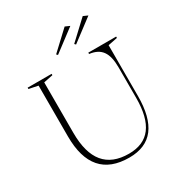

<svg xmlns="http://www.w3.org/2000/svg" viewBox="-214 -1080 1167 1242"><g transform="rotate(-30 369.5 -459.0)"><path d="M391 13Q252 13 183 -66.5Q114 -146 114 -304V-684L46 -698V-708H225V-698L156 -684V-307Q156 -158 217 -84Q278 -10 401 -10Q512 -10 566.5 -82Q621 -154 621 -300V-530Q621 -569 614 -599Q607 -629 592.5 -649.5Q578 -670 555 -682Q532 -694 499 -698V-708H707V-698L637 -684V-305Q637 -146 576 -66.5Q515 13 391 13ZM457 -793 448 -802 586 -931 620 -916ZM322 -793 313 -802 451 -931 485 -916Z"/></g></svg>

Font: Kalnia ExtraLight
Style: Regular
Weight: 250
Designer: Frida Medrano
Foundry: Frida Medrano
Version: Version 1.105